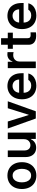

<svg xmlns="http://www.w3.org/2000/svg" viewBox="1442 -2140 708 3633"><g transform="rotate(-90 1796.5 -323.0)"><path d="M37.1 -262.7Q37.1 -344.7 68.4 -406.7Q99.6 -468.8 157.2 -502.9Q214.8 -537.1 291 -537.1Q367.7 -537.1 425.3 -502.9Q482.9 -468.8 513.9 -406.7Q544.9 -344.7 544.9 -262.7Q544.9 -181.2 513.7 -119.1Q482.4 -57.1 425 -23.2Q367.7 10.7 291 10.7Q214.8 10.7 157.2 -23.4Q99.6 -57.6 68.4 -119.4Q37.1 -181.2 37.1 -262.7ZM418.9 -263.7Q418.9 -313 404.5 -352.8Q390.1 -392.6 361.6 -415.5Q333 -438.5 292 -438.5Q250 -438.5 220.9 -415.5Q191.9 -392.6 177.5 -353Q163.1 -313.5 163.1 -263.7Q163.1 -213.9 177.5 -174.3Q191.9 -134.8 220.9 -111.8Q250 -88.9 292 -88.9Q333 -88.9 361.6 -111.8Q390.1 -134.8 404.5 -174.3Q418.9 -213.9 418.9 -263.7Z M980.5 -530.3H1104.5V0H984.4V-93.8H978.5Q959.5 -47.9 918.2 -20.5Q877 6.8 819.3 6.8Q767.1 6.8 727.1 -16.6Q687 -40 664.6 -85Q642.1 -129.9 641.6 -192.4V-530.3H766.6V-211.9Q766.6 -178.7 779.1 -153.6Q791.5 -128.4 814.2 -115Q836.9 -101.6 867.2 -101.6Q895.5 -101.6 921.6 -115.5Q947.8 -129.4 964.1 -156.7Q980.5 -184.1 980.5 -222.7Z M1507.8 0H1371.1L1181.6 -530.3H1314.5L1436.5 -135.7H1442.4L1565.4 -530.3H1697.3Z M1734.9 -261.7Q1734.9 -343.3 1766.1 -405.5Q1797.4 -467.8 1854.2 -502.4Q1911.1 -537.1 1985.8 -537.1Q2053.2 -537.1 2108.2 -508.3Q2163.1 -479.5 2195.6 -419.2Q2228 -358.9 2228 -269.5V-230.5H1857.9Q1858.4 -186 1875.5 -153.6Q1892.6 -121.1 1922.9 -104Q1953.1 -86.9 1993.7 -86.9Q2033.2 -86.9 2061 -102.1Q2088.9 -117.2 2101.1 -141.6H2223.1Q2211.9 -95.7 2180.7 -61.3Q2149.4 -26.9 2101.3 -8.1Q2053.2 10.7 1992.7 10.7Q1913.6 10.7 1855.2 -22.7Q1796.9 -56.2 1765.9 -117.7Q1734.9 -179.2 1734.9 -261.7ZM2108.9 -315.4Q2108.4 -351.6 2093.3 -379.9Q2078.1 -408.2 2050.8 -424.3Q2023.4 -440.4 1987.8 -440.4Q1951.2 -440.4 1922.6 -423.6Q1894 -406.7 1877.4 -378.2Q1860.8 -349.6 1858.4 -315.4Z M2324.7 -530.3H2445.8V-442.4H2451.7Q2465.3 -487.3 2501 -512.7Q2536.6 -538.1 2582.5 -538.1Q2609.9 -538.1 2627.4 -535.2V-419.9Q2619.1 -422.9 2602.1 -425.3Q2585 -427.7 2569.8 -427.7Q2535.6 -427.7 2508.3 -413.1Q2481 -398.4 2465.3 -372.1Q2449.7 -345.7 2449.7 -312.5V0H2324.7Z M2995.1 -434.6H2890.6V-159.2Q2890.6 -124 2905.5 -110.8Q2920.4 -97.7 2947.3 -97.7Q2970.7 -97.7 3002 -99.6V2Q2977.5 6.8 2931.6 6.8Q2883.3 6.8 2845.9 -9Q2808.6 -24.9 2787.4 -57.6Q2766.1 -90.3 2766.6 -138.7V-434.6H2690.4V-530.3H2766.6V-657.2H2890.6V-530.3H2995.1Z M3063 -261.7Q3063 -343.3 3094.2 -405.5Q3125.5 -467.8 3182.4 -502.4Q3239.3 -537.1 3314 -537.1Q3381.3 -537.1 3436.3 -508.3Q3491.2 -479.5 3523.7 -419.2Q3556.2 -358.9 3556.2 -269.5V-230.5H3186Q3186.5 -186 3203.6 -153.6Q3220.7 -121.1 3251 -104Q3281.2 -86.9 3321.8 -86.9Q3361.3 -86.9 3389.2 -102.1Q3417 -117.2 3429.2 -141.6H3551.3Q3540 -95.7 3508.8 -61.3Q3477.5 -26.9 3429.4 -8.1Q3381.3 10.7 3320.8 10.7Q3241.7 10.7 3183.3 -22.7Q3125 -56.2 3094 -117.7Q3063 -179.2 3063 -261.7ZM3437 -315.4Q3436.5 -351.6 3421.4 -379.9Q3406.2 -408.2 3378.9 -424.3Q3351.6 -440.4 3315.9 -440.4Q3279.3 -440.4 3250.7 -423.6Q3222.2 -406.7 3205.6 -378.2Q3189 -349.6 3186.5 -315.4Z"/></g></svg>

Font: Pretendard JP SemiBold
Style: Regular
Weight: 600
Designer: Base glyphs from Inter by Rasmus Andersson; Hangeul glyphs from Noto Sans CJK(Source Han Sans) by Jang Soo-young and Kan
Foundry: Kil Hyung-jin
Version: Version 1.309